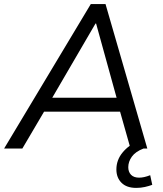

<svg xmlns="http://www.w3.org/2000/svg" viewBox="-42 -725 797 937"><path d="M-22 0 401 -705H473L677 0H595L544 -180H173L67 0ZM424 -610 213 -248H527L427 -610ZM623 192Q576 192 551 167Q526 142 526 102Q526 56 556 19.5Q586 -17 632 -36L658 0Q619 15 601.5 39.5Q584 64 584 91Q584 114 597.5 128Q611 142 637 142Q661 142 691 130L701 177Q685 183 665 187.5Q645 192 623 192Z"/></svg>

Font: Mulish
Style: Italic
Weight: 400
Italic angle: -9°
Designer: Vernon Adams
Foundry: Vernon Adams
Version: Version 3.603; ttfautohint (v1.8.3)